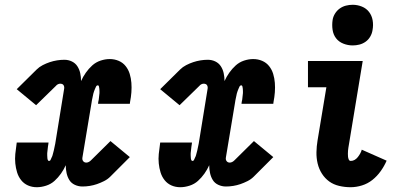

<svg xmlns="http://www.w3.org/2000/svg" viewBox="-20 -775 1690 803"><path d="M134 8Q114 8 97 0.5Q80 -7 68.5 -21.5Q57 -36 51.5 -54Q46 -72 44 -91.5Q42 -111 44 -131Q46 -151 49 -171L50 -179H183L182 -171Q181 -166 180.5 -161.5Q180 -157 179.5 -152.5Q179 -148 178.5 -143.5Q178 -139 177.5 -134.5Q177 -130 177.5 -125.5Q178 -121 178 -116.5Q178 -112 179.5 -107Q181 -102 185 -102Q190 -102 192 -107.5Q194 -113 196.5 -117.5Q199 -122 200 -126.5Q201 -131 202.5 -136Q204 -141 205 -145.5Q206 -150 207 -155Q208 -160 209 -164.5Q210 -169 211 -174L248 -402Q249 -407 248.5 -411Q248 -415 246 -418.5Q244 -422 240 -423.5Q236 -425 232 -425Q227 -425 222 -422.5Q217 -420 214 -416L131 -335L50 -402L133 -484Q144 -495 158.5 -502.5Q173 -510 188 -515Q203 -520 218.5 -522.5Q234 -525 249 -525Q266 -525 280.5 -518Q295 -511 303.5 -498Q312 -485 315.5 -469Q319 -453 319 -436Q327 -454 339 -471Q351 -488 366 -501.5Q381 -515 400.5 -521.5Q420 -528 439 -528Q459 -528 476.5 -520.5Q494 -513 505.5 -498.5Q517 -484 522.5 -466Q528 -448 529.5 -428.5Q531 -409 529.5 -389Q528 -369 524 -349L523 -341H390L391 -349Q392 -354 393 -358.5Q394 -363 394 -367.5Q394 -372 395 -376.5Q396 -381 396 -385.5Q396 -390 396 -394.5Q396 -399 395.5 -403.5Q395 -408 394 -413Q393 -418 389 -418Q384 -418 381.5 -412.5Q379 -407 377 -402.5Q375 -398 373.5 -393.5Q372 -389 370.5 -384Q369 -379 368.5 -374.5Q368 -370 366.5 -365Q365 -360 364.5 -355.5Q364 -351 363 -346L325 -118Q324 -113 324.5 -109Q325 -105 327.5 -101.5Q330 -98 333.5 -96.5Q337 -95 341 -95Q346 -95 351 -97.5Q356 -100 360 -104L442 -185L523 -118L441 -36Q430 -25 415 -17.5Q400 -10 385.5 -5Q371 0 355.5 2.5Q340 5 325 5Q308 5 293 -2Q278 -9 270 -22Q262 -35 258.5 -51Q255 -67 255 -84Q247 -66 235 -49Q223 -32 208 -18.5Q193 -5 173 1.5Q153 8 134 8Z M734 8Q714 8 697 0.5Q680 -7 668.5 -21.5Q657 -36 651.5 -54Q646 -72 644 -91.5Q642 -111 644 -131Q646 -151 649 -171L650 -179H783L782 -171Q781 -166 780.5 -161.5Q780 -157 779.5 -152.5Q779 -148 778.5 -143.5Q778 -139 777.5 -134.5Q777 -130 777.5 -125.5Q778 -121 778 -116.5Q778 -112 779.5 -107Q781 -102 785 -102Q790 -102 792 -107.5Q794 -113 796.5 -117.5Q799 -122 800 -126.5Q801 -131 802.5 -136Q804 -141 805 -145.5Q806 -150 807 -155Q808 -160 809 -164.5Q810 -169 811 -174L848 -402Q849 -407 848.5 -411Q848 -415 846 -418.5Q844 -422 840 -423.5Q836 -425 832 -425Q827 -425 822 -422.5Q817 -420 814 -416L731 -335L650 -402L733 -484Q744 -495 758.5 -502.5Q773 -510 788 -515Q803 -520 818.5 -522.5Q834 -525 849 -525Q866 -525 880.5 -518Q895 -511 903.5 -498Q912 -485 915.5 -469Q919 -453 919 -436Q927 -454 939 -471Q951 -488 966 -501.5Q981 -515 1000.5 -521.5Q1020 -528 1039 -528Q1059 -528 1076.5 -520.5Q1094 -513 1105.5 -498.5Q1117 -484 1122.5 -466Q1128 -448 1129.5 -428.5Q1131 -409 1129.5 -389Q1128 -369 1124 -349L1123 -341H990L991 -349Q992 -354 993 -358.5Q994 -363 994 -367.5Q994 -372 995 -376.5Q996 -381 996 -385.5Q996 -390 996 -394.5Q996 -399 995.5 -403.5Q995 -408 994 -413Q993 -418 989 -418Q984 -418 981.5 -412.5Q979 -407 977 -402.5Q975 -398 973.5 -393.5Q972 -389 970.5 -384Q969 -379 968.5 -374.5Q968 -370 966.5 -365Q965 -360 964.5 -355.5Q964 -351 963 -346L925 -118Q924 -113 924.5 -109Q925 -105 927.5 -101.5Q930 -98 933.5 -96.5Q937 -95 941 -95Q946 -95 951 -97.5Q956 -100 960 -104L1042 -185L1123 -118L1041 -36Q1030 -25 1015 -17.5Q1000 -10 985.5 -5Q971 0 955.5 2.5Q940 5 925 5Q908 5 893 -2Q878 -9 870 -22Q862 -35 858.5 -51Q855 -67 855 -84Q847 -66 835 -49Q823 -32 808 -18.5Q793 -5 773 1.5Q753 8 734 8Z M1446 8Q1422 8 1398.5 2.5Q1375 -3 1357 -16Q1339 -29 1326.5 -48.5Q1314 -68 1308.5 -91Q1303 -114 1303.5 -138.5Q1304 -163 1308 -187L1345 -410H1268V-520H1497L1439 -169Q1438 -163 1437 -157Q1436 -151 1435.5 -144.5Q1435 -138 1435 -132Q1435 -126 1435.5 -120Q1436 -114 1438.5 -108Q1441 -102 1447 -102Q1456 -102 1463.5 -106.5Q1471 -111 1476.5 -118Q1482 -125 1486.5 -133Q1491 -141 1493 -149L1597 -103Q1587 -80 1572 -59Q1557 -38 1537.5 -22.5Q1518 -7 1494 0.5Q1470 8 1446 8ZM1455 -585Q1435 -585 1416 -592.5Q1397 -600 1385.5 -615Q1374 -630 1371 -650Q1368 -670 1371 -691Q1373 -705 1381 -718Q1389 -731 1401 -739.5Q1413 -748 1427 -751.5Q1441 -755 1455 -755Q1475 -755 1493.5 -747.5Q1512 -740 1523.5 -725Q1535 -710 1538.5 -690Q1542 -670 1538 -649Q1536 -635 1528.5 -622Q1521 -609 1509 -600.5Q1497 -592 1483 -588.5Q1469 -585 1455 -585Z"/></svg>

Font: Iosevka Etoile Extrabold
Style: Italic
Weight: 800
Italic angle: -9°
Designer: Belleve Invis
Foundry: Belleve Invis
Version: Version 22.1.2; ttfautohint (v1.8.4)